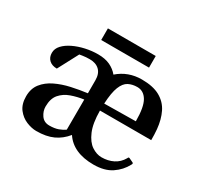

<svg xmlns="http://www.w3.org/2000/svg" viewBox="-139 -810 1037 998"><g transform="rotate(30 379.5 -311.5)"><path d="M184.6 11.7Q156.7 11.7 125 -1.2Q93.3 -14.2 71 -43Q48.8 -71.8 48.8 -118.7Q48.8 -165 73.2 -196Q97.7 -227.1 137.7 -246.3Q177.7 -265.6 225.3 -276.1Q272.9 -286.6 319.3 -292.5V-370.6Q319.3 -409.7 298.1 -430.2Q276.9 -450.7 240.2 -450.7Q217.3 -450.7 198.5 -447.8Q179.7 -444.8 179.7 -444.8L115.2 -322.8Q85.9 -322.8 68.8 -338.6Q51.8 -354.5 51.8 -381.3Q51.8 -406.7 70.8 -427.2Q89.8 -447.8 121.1 -462.9Q152.3 -478 189.9 -486.3Q227.5 -494.6 264.6 -494.6Q307.1 -494.6 336.7 -480.7Q366.2 -466.8 385.7 -442.9Q445.3 -495.1 526.9 -495.1Q594.7 -495.1 636.2 -471.9Q677.7 -448.7 698 -407.2Q718.3 -365.7 723.6 -310.5Q725.1 -295.4 725.6 -279.1Q726.1 -262.7 726.1 -246.1H418.5Q418.9 -169.4 438.5 -124Q458 -78.6 487.3 -59.1Q516.6 -39.6 546.4 -39.6Q585.4 -39.6 616.2 -55.2Q647 -70.8 664.6 -101.6Q666 -104.5 667.7 -107.4Q669.4 -110.4 674.3 -109.4L698.2 -98.1Q703.6 -96.2 703.6 -92.3Q703.6 -90.3 702.6 -88.1Q701.7 -85.9 700.7 -84.5Q678.2 -41.5 636.5 -13.7Q594.7 14.2 529.3 14.2Q467.8 14.2 424.3 -5.6Q380.9 -25.4 356 -63.5Q325.7 -25.9 284.7 -7.1Q243.7 11.7 184.6 11.7ZM419.4 -288.6 607.9 -291Q607.9 -376 586.2 -412.6Q564.5 -449.2 526.4 -449.2Q496.6 -449.2 473.6 -437.3Q450.7 -425.3 436.8 -390.6Q422.9 -356 419.4 -288.6ZM229 -46.9Q260.3 -46.9 282.2 -54.9Q304.2 -63 318.8 -73.7L319.3 -254.9Q280.8 -249.5 244.9 -236.8Q209 -224.1 186 -197.5Q163.1 -170.9 163.1 -123Q163.1 -95.7 179.9 -71.3Q196.8 -46.9 229 -46.9ZM240.7 -566.9V-636.7H527.8V-566.9Z"/></g></svg>

Font: Gelasio Medium
Style: Regular
Weight: 500
Designer: Eben Sorkin
Foundry: Eben Sorkin
Version: Version 1.008